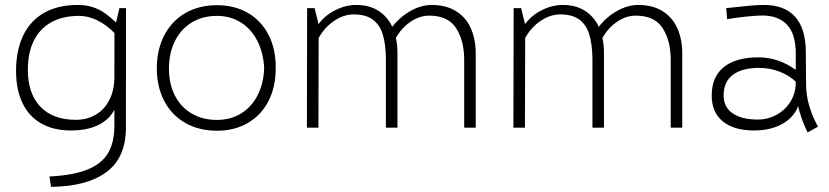

<svg xmlns="http://www.w3.org/2000/svg" viewBox="-20 -508 3299 764"><path d="M481.4 -475.6 481 0Q481 120.1 402.8 177.2Q324.7 234.4 183.1 235.4L176.8 194.3Q271.5 189.5 327.9 166.7Q384.3 144 409.7 101.6Q435.1 59.1 435.1 -7.3V-71.3Q414.1 -31.2 370.1 -10Q326.2 11.2 262.2 11.2Q193.4 11.2 144.3 -16.6Q95.2 -44.4 69.6 -97.7Q43.9 -150.9 43.9 -225.6Q43.9 -308.6 72.8 -367.7Q101.6 -426.8 156.5 -457.5Q211.4 -488.3 288.6 -488.3Q322.3 -488.3 348.6 -479.7Q375 -471.2 396.2 -456.3Q417.5 -441.4 441.9 -418.5L455.1 -475.6ZM435.1 -201.2Q435.5 -273.4 435.5 -376.5Q403.8 -409.2 367.4 -427Q331.1 -444.8 294.9 -444.8Q230.5 -444.8 184.6 -419.7Q138.7 -394.5 114.7 -346.4Q90.8 -298.3 90.8 -231Q90.8 -135.7 140.6 -83.5Q190.4 -31.2 281.7 -31.2Q327.1 -31.2 362.1 -52.2Q397 -73.2 416 -111.8Q435.1 -150.4 435.1 -201.7Z M604 -235.8Q604 -310.5 633.8 -367.7Q663.6 -424.8 717.8 -456.1Q772 -487.3 843.3 -487.3Q914.1 -487.3 967.3 -456.1Q1020.5 -424.8 1049.3 -367.9Q1078.1 -311 1077.1 -235.8Q1077.1 -161.6 1048.1 -105.5Q1019 -49.3 966.1 -18.6Q913.1 12.2 843.3 12.2Q772 12.2 717.8 -18.6Q663.6 -49.3 633.8 -105.7Q604 -162.1 604 -235.8ZM1031.2 -235.8Q1028.3 -298.3 1003.9 -345.7Q979.5 -393.1 938 -418.9Q896.5 -444.8 843.3 -444.8Q786.1 -444.8 742.9 -418.5Q699.7 -392.1 676 -344.5Q652.3 -296.9 652.3 -234.9Q652.3 -173.8 676 -127.7Q699.7 -81.5 742.9 -56.2Q786.1 -30.8 843.3 -30.8Q897 -30.8 938.7 -56.2Q980.5 -81.5 1004.6 -128.2Q1028.8 -174.8 1031.2 -235.8Z M1873 -297.9V0H1827.1V-275.4Q1825.7 -350.6 1793.5 -398.2Q1761.2 -445.8 1687.5 -445.8Q1649.9 -445.8 1614 -421.6Q1578.1 -397.5 1555.2 -356.9Q1561.5 -330.1 1561.5 -297.9V0H1515.6V-275.4Q1514.6 -334 1502.7 -372.1Q1490.7 -410.2 1462.9 -430.4Q1435.1 -450.7 1387.2 -450.7Q1348.1 -450.7 1310.1 -425.3Q1272 -399.9 1248 -356.9L1247.1 0H1201.2L1202.1 -475.6H1231.9L1247.6 -412.1Q1272.9 -446.8 1314.2 -467.5Q1355.5 -488.3 1397.5 -488.3Q1449.2 -488.3 1485.4 -465.3Q1521.5 -442.4 1541 -401.4Q1570.8 -440.4 1613.5 -464.4Q1656.2 -488.3 1697.8 -488.3Q1754.9 -488.3 1794.2 -463.9Q1833.5 -439.5 1853 -396.5Q1872.6 -353.5 1873 -297.9Z M2694.8 -297.9V0H2648.9V-275.4Q2647.5 -350.6 2615.2 -398.2Q2583 -445.8 2509.3 -445.8Q2471.7 -445.8 2435.8 -421.6Q2399.9 -397.5 2377 -356.9Q2383.3 -330.1 2383.3 -297.9V0H2337.4V-275.4Q2336.4 -334 2324.5 -372.1Q2312.5 -410.2 2284.7 -430.4Q2256.8 -450.7 2209 -450.7Q2169.9 -450.7 2131.8 -425.3Q2093.8 -399.9 2069.8 -356.9L2068.8 0H2022.9L2023.9 -475.6H2053.7L2069.3 -412.1Q2094.7 -446.8 2136 -467.5Q2177.2 -488.3 2219.2 -488.3Q2271 -488.3 2307.1 -465.3Q2343.3 -442.4 2362.8 -401.4Q2392.6 -440.4 2435.3 -464.4Q2478 -488.3 2519.5 -488.3Q2576.7 -488.3 2616 -463.9Q2655.3 -439.5 2674.8 -396.5Q2694.3 -353.5 2694.8 -297.9Z M3193.4 19Q3167 -35.6 3155.8 -85.9Q3146.5 -58.1 3122.3 -35.9Q3098.1 -13.7 3062 -1.2Q3025.9 11.2 2981.4 11.2Q2900.4 11.2 2856.2 -24.9Q2812 -61 2812 -127.4Q2812 -202.6 2860.4 -241.2Q2908.7 -279.8 2998.5 -279.8Q3077.1 -279.8 3146.5 -230V-294.9Q3146.5 -373 3111.6 -409.7Q3076.7 -446.3 3013.7 -446.3Q2991.2 -446.3 2950 -442.1Q2908.7 -438 2873.5 -431.6L2869.6 -475.6Q2929.2 -482.4 2963.1 -485.4Q2997.1 -488.3 3020 -488.3Q3101.6 -488.3 3143.8 -441.4Q3186 -394.5 3186.5 -301.8L3187.5 -170.9Q3188 -89.4 3234.9 -3.9ZM3146.5 -180.2V-183.1Q3119.6 -208.5 3081.5 -223.1Q3043.5 -237.8 3001 -237.8Q2932.6 -237.8 2896 -210.2Q2859.4 -182.6 2859.4 -127.9Q2859.4 -82 2895.3 -57.1Q2931.2 -32.2 2996.6 -32.2Q3034.7 -32.2 3069.3 -50.8Q3104 -69.3 3125.2 -103.3Q3146.5 -137.2 3146.5 -180.2Z"/></svg>

Font: Selawik Light
Style: Regular
Weight: 300
Designer: Aaron Bell
Foundry: Microsoft Corporation
Version: Version 1.01